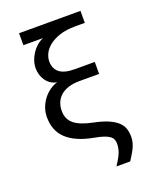

<svg xmlns="http://www.w3.org/2000/svg" viewBox="-160 -783 869 1067"><g transform="rotate(-20 275.0 -249.5)"><path d="M85 -619.1V-689.9H448.2V-619.1H394Q337.4 -619.1 298.3 -606Q259.3 -592.8 234.9 -572.8Q210.4 -552.7 199.7 -529.5Q189 -506.3 189 -485.8Q189 -442.4 217.5 -419.2Q246.1 -396 309.1 -396H425.8V-325.2H310.1Q271.5 -325.2 243.2 -315.9Q214.8 -306.6 196.5 -290Q178.2 -273.4 169.2 -251.2Q160.2 -229 160.2 -203.1Q160.2 -177.2 169.2 -157.7Q178.2 -138.2 196 -124Q213.9 -109.9 241 -99.6Q268.1 -89.4 304.2 -82Q353.5 -71.8 386.2 -57.9Q418.9 -43.9 438.5 -26.4Q458 -8.8 466.1 13.4Q474.1 35.6 474.1 63Q474.1 82 469.5 98.9Q464.8 115.7 457.3 131.1Q449.7 146.5 440.4 161.1Q431.2 175.8 421.9 190.9H340.8Q350.1 175.8 358.6 161.9Q367.2 147.9 373.5 134Q379.9 120.1 383.5 105.2Q387.2 90.3 387.2 73.2Q387.2 59.6 382.8 48.3Q378.4 37.1 366.7 28.3Q355 19.5 334.2 12.2Q313.5 4.9 280.8 -1Q225.1 -11.2 185.5 -28.8Q146 -46.4 120.4 -71Q94.7 -95.7 82.8 -127.4Q70.8 -159.2 70.8 -198.2Q70.8 -228.5 81.1 -255.4Q91.3 -282.2 108.2 -303.7Q125 -325.2 146.5 -340.1Q168 -355 190.9 -361.8Q169.9 -364.7 153.8 -375.7Q137.7 -386.7 127 -402.3Q116.2 -418 110.6 -436.5Q105 -455.1 105 -474.1Q105 -496.1 112.1 -518.1Q119.1 -540 132.1 -559.8Q145 -579.6 162.6 -595Q180.2 -610.4 201.2 -619.1Z"/></g></svg>

Font: Code New Roman
Style: Regular
Weight: 400
Monospace: yes
Designer: Sam Radian
Foundry: Code New Roman
Version: Version 2.00 November 29, 2014